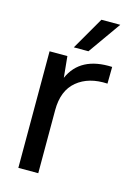

<svg xmlns="http://www.w3.org/2000/svg" viewBox="-115 -813 624 875"><g transform="rotate(15 197.0 -375.0)"><path d="M232 -596H163L252 -750H341ZM355 -555 354 -476Q265 -481 210 -435.5Q155 -390 155 -298V0H61V-550H145L155 -450Q204 -562 355 -555Z"/></g></svg>

Font: Oakes Grotesk
Style: Regular
Weight: 400
Designer: Samuel Oakes
Foundry: Samuel Oakes
Version: Version 1.000;PS 001.000;hotconv 1.0.88;makeotf.lib2.5.64775